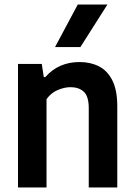

<svg xmlns="http://www.w3.org/2000/svg" viewBox="-20 -828 594 848"><path d="M59.5 0V-545.5H164.5L173.5 -487.5H180Q238.5 -554 331.5 -554Q379.5 -554 417 -535Q454.5 -516 476.2 -473Q498 -430 498 -358.5V0H372V-350Q372 -403 350 -423Q328 -443 291.5 -443Q265 -443 235.2 -430.5Q205.5 -418 185.5 -390V0ZM223 -620 323.5 -808H454.5L335 -620Z"/></svg>

Font: Encode Sans SmCnd SmBold
Style: Regular
Weight: 600
Width: 4
Designer: Multiple Designers
Foundry: Impallari Type
Version: Version 3.002; ttfautohint (v1.8.3) -l 8 -r 50 -G 200 -x 14 